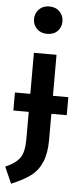

<svg xmlns="http://www.w3.org/2000/svg" viewBox="-72 -831 460 1082"><g transform="rotate(5 158.0 -290.0)"><path d="M34 217 -7 124Q51 99 74.5 65.5Q98 32 98 -39V-195H11V-297H98V-529H226V-297H313V-195H226V-47Q226 28 204.5 78.5Q183 129 141.5 159.5Q100 190 34 217ZM162 -642Q126 -642 104 -664.5Q82 -687 82 -719Q82 -751 104 -774Q126 -797 162 -797Q199 -797 221 -774Q243 -751 243 -719Q243 -687 221.5 -664.5Q200 -642 162 -642Z"/></g></svg>

Font: Trujillo Medium
Style: Regular
Weight: 500
Designer: Fira Sans original fonts by bBox Type GmbH, Carrois Corporate GbR, & Edenspiekermann AG / Changes by Cristiano Sobral
Foundry: Fira Sans original fonts by bBox Type GmbH, Carrois Corporate GbR, & Edenspiekermann AG / Changes by Cristiano Sobral
Version: Version 4.301;October 17, 2021;FontCreator 14.0.0.2814 64-bi